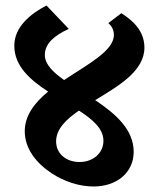

<svg xmlns="http://www.w3.org/2000/svg" viewBox="-20 -669 576 698"><path d="M320 9C406 9 466 -43 466 -117C466 -199 399 -256 326 -305C412 -357 505 -411 505 -496C505 -556 464 -594 421 -621L374 -585C385 -575 394 -562 394 -542C394 -484 300 -436 213 -378C172 -407 143 -436 143 -469C143 -511 178 -540 230 -564L149 -649C89 -618 32 -570 32 -503C32 -429 89 -379 155 -336C106 -296 70 -249 70 -192C70 -130 110 -77 168 -39C213 -9 269 9 320 9ZM184 -155C184 -199 219 -234 267 -267C318 -234 356 -201 356 -157C356 -112 318 -80 269 -80C222 -80 184 -109 184 -155Z"/></svg>

Font: Noto Serif Devanagari SemiCondensed ExtraBold
Style: Regular
Weight: 800
Width: 4
Designer: Universal Thirst, Indian Type Foundry and the Monotype Design Team
Foundry: Monotype Imaging Inc.
Version: Version 2.004